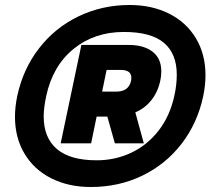

<svg xmlns="http://www.w3.org/2000/svg" viewBox="-20 -734 843 769"><path d="M40 -266Q40 -306 49 -349Q72 -457 136 -540Q200 -623 294.5 -668.5Q389 -714 499 -714Q588 -714 657 -679.5Q726 -645 764.5 -581Q803 -517 803 -433Q803 -393 794 -349Q771 -241 707.5 -158.5Q644 -76 550 -30.5Q456 15 344 15Q255 15 186 -19.5Q117 -54 78.5 -118Q40 -182 40 -266ZM678 -349Q688 -393 688 -435Q688 -519 636.5 -562.5Q585 -606 476 -606Q358 -606 274.5 -538Q191 -470 165 -349Q155 -301 155 -268Q155 -182 208 -137Q261 -92 367 -92Q441 -92 505 -122Q569 -152 614.5 -210Q660 -268 678 -349ZM306 -554H495Q556 -554 591 -527Q626 -500 626 -448Q626 -428 622 -411Q612 -365 586 -332.5Q560 -300 522 -284L556 -160H440L410 -267H367L345 -160H223ZM445 -367Q496 -367 505 -411Q506 -415 506 -423Q506 -454 463 -454H407L389 -367Z"/></svg>

Font: Prompt
Style: Bold Italic
Weight: 700
Italic angle: -12°
Designer: Katatrad Team
Foundry: CadsonDemak
Version: Version 1.001